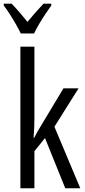

<svg xmlns="http://www.w3.org/2000/svg" viewBox="-44 -1010 455 1030"><path d="M140.6 -759.8V-380.4Q140.6 -352.1 139.6 -325.2Q138.7 -298.3 136.2 -271H139.6Q147.9 -287.6 156.2 -302.7Q164.6 -317.9 173.8 -332L296.4 -536.1H377.4L248 -330.1L386.7 0H306.2L197.3 -269.5L140.6 -198.7V0H65.4V-759.8ZM67.4 -830.6Q56.6 -853 41.7 -879.2Q26.9 -905.3 10 -931.6Q-6.8 -958 -23.9 -980.5V-990.2H18.1Q36.6 -972.2 59.1 -945.6Q81.5 -918.9 103.5 -892.6Q128.4 -922.9 146.2 -943.1Q164.1 -963.4 189.5 -990.2H231V-980.5Q216.3 -960 199 -933.8Q181.6 -907.7 165.5 -880.6Q149.4 -853.5 138.7 -830.6Z"/></svg>

Font: Open Sans Condensed
Style: Regular
Weight: 400
Width: 3
Designer: Monotype Design Team
Foundry: Monotype Imaging Inc.
Version: Version 3.000